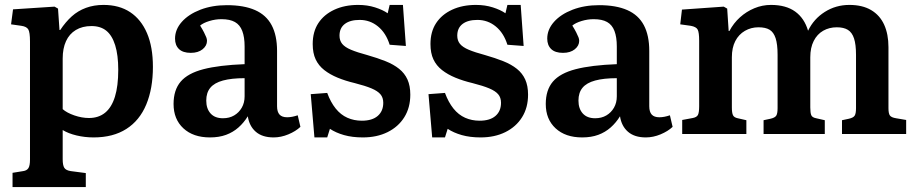

<svg xmlns="http://www.w3.org/2000/svg" viewBox="-20 -545 3732 781"><path d="M31 216V158L74 151Q89 149 95.5 139Q102 129 102 104V-376Q102 -414 95 -425.5Q88 -437 67 -440L25 -446L33 -507L202 -518L216 -510L222 -423H225Q247 -456 272 -478.5Q297 -501 329.5 -513Q362 -525 401 -525Q465 -525 509.5 -495.5Q554 -466 578 -410Q602 -354 602 -273Q602 -185 575 -120Q548 -55 494 -20.5Q440 14 361 14Q325 14 291.5 6Q258 -2 235 -16V103Q235 127 241.5 137.5Q248 148 268 151L329 159V216ZM342 -65Q381 -65 407.5 -86.5Q434 -108 447.5 -151.5Q461 -195 461 -261Q461 -321 448.5 -361Q436 -401 412.5 -420Q389 -439 352 -439Q315 -439 288.5 -423Q262 -407 248.5 -377.5Q235 -348 235 -307V-101Q252 -86 282.5 -75.5Q313 -65 342 -65Z M834 14Q766 14 726 -23Q686 -60 686 -122Q686 -179 715 -213Q744 -247 807.5 -263.5Q871 -280 975 -284V-356Q975 -394 965.5 -419Q956 -444 935.5 -455.5Q915 -467 881 -467Q856 -467 831.5 -459.5Q807 -452 794 -441Q804 -425 810 -413Q816 -401 819 -393.5Q822 -386 822 -379Q822 -359 804 -344.5Q786 -330 756 -330Q724 -330 708 -345.5Q692 -361 692 -388Q692 -425 719.5 -456Q747 -487 795 -505.5Q843 -524 903 -524Q972 -524 1017.5 -504Q1063 -484 1085 -442.5Q1107 -401 1107 -338V-113Q1107 -90 1117 -79Q1127 -68 1148 -68Q1158 -68 1168.5 -70Q1179 -72 1191 -76L1202 -29Q1183 -11 1153 1.5Q1123 14 1093 14Q1047 14 1020.5 -9Q994 -32 988 -72Q972 -46 950 -26.5Q928 -7 899.5 3.5Q871 14 834 14ZM887 -64Q913 -64 932.5 -75.5Q952 -87 963.5 -107Q975 -127 975 -153V-227Q922 -227 887 -217.5Q852 -208 835.5 -188Q819 -168 819 -136Q819 -103 836.5 -83.5Q854 -64 887 -64Z M1259 14 1244 -162 1311 -167Q1325 -129 1345.5 -103.5Q1366 -78 1393 -66Q1420 -54 1452 -54Q1494 -54 1516.5 -73.5Q1539 -93 1539 -127Q1539 -148 1527.5 -161.5Q1516 -175 1491 -185.5Q1466 -196 1423 -207Q1385 -216 1353.5 -229Q1322 -242 1299 -260Q1276 -278 1264 -303.5Q1252 -329 1252 -366Q1252 -416 1275 -451Q1298 -486 1340 -505.5Q1382 -525 1437 -525Q1474 -525 1505.5 -515Q1537 -505 1557 -491L1565 -525H1619L1631 -358L1565 -363Q1550 -411 1517.5 -437.5Q1485 -464 1443 -464Q1404 -464 1382.5 -447.5Q1361 -431 1361 -400Q1361 -380 1372 -366.5Q1383 -353 1408 -342.5Q1433 -332 1474 -321Q1516 -309 1548.5 -296Q1581 -283 1603.5 -265Q1626 -247 1637.5 -221.5Q1649 -196 1649 -160Q1649 -107 1624.5 -68Q1600 -29 1556.5 -7.5Q1513 14 1456 14Q1413 14 1379.5 4.5Q1346 -5 1322 -21L1311 14Z M1738 14 1723 -162 1790 -167Q1804 -129 1824.5 -103.5Q1845 -78 1872 -66Q1899 -54 1931 -54Q1973 -54 1995.5 -73.5Q2018 -93 2018 -127Q2018 -148 2006.5 -161.5Q1995 -175 1970 -185.5Q1945 -196 1902 -207Q1864 -216 1832.5 -229Q1801 -242 1778 -260Q1755 -278 1743 -303.5Q1731 -329 1731 -366Q1731 -416 1754 -451Q1777 -486 1819 -505.5Q1861 -525 1916 -525Q1953 -525 1984.5 -515Q2016 -505 2036 -491L2044 -525H2098L2110 -358L2044 -363Q2029 -411 1996.5 -437.5Q1964 -464 1922 -464Q1883 -464 1861.5 -447.5Q1840 -431 1840 -400Q1840 -380 1851 -366.5Q1862 -353 1887 -342.5Q1912 -332 1953 -321Q1995 -309 2027.5 -296Q2060 -283 2082.5 -265Q2105 -247 2116.5 -221.5Q2128 -196 2128 -160Q2128 -107 2103.5 -68Q2079 -29 2035.5 -7.5Q1992 14 1935 14Q1892 14 1858.5 4.5Q1825 -5 1801 -21L1790 14Z M2348 14Q2280 14 2240 -23Q2200 -60 2200 -122Q2200 -179 2229 -213Q2258 -247 2321.5 -263.5Q2385 -280 2489 -284V-356Q2489 -394 2479.5 -419Q2470 -444 2449.5 -455.5Q2429 -467 2395 -467Q2370 -467 2345.5 -459.5Q2321 -452 2308 -441Q2318 -425 2324 -413Q2330 -401 2333 -393.5Q2336 -386 2336 -379Q2336 -359 2318 -344.5Q2300 -330 2270 -330Q2238 -330 2222 -345.5Q2206 -361 2206 -388Q2206 -425 2233.5 -456Q2261 -487 2309 -505.5Q2357 -524 2417 -524Q2486 -524 2531.5 -504Q2577 -484 2599 -442.5Q2621 -401 2621 -338V-113Q2621 -90 2631 -79Q2641 -68 2662 -68Q2672 -68 2682.5 -70Q2693 -72 2705 -76L2716 -29Q2697 -11 2667 1.5Q2637 14 2607 14Q2561 14 2534.5 -9Q2508 -32 2502 -72Q2486 -46 2464 -26.5Q2442 -7 2413.5 3.5Q2385 14 2348 14ZM2401 -64Q2427 -64 2446.5 -75.5Q2466 -87 2477.5 -107Q2489 -127 2489 -153V-227Q2436 -227 2401 -217.5Q2366 -208 2349.5 -188Q2333 -168 2333 -136Q2333 -103 2350.5 -83.5Q2368 -64 2401 -64Z M2755 0V-57L2798 -65Q2814 -68 2819 -77.5Q2824 -87 2824 -113V-379Q2824 -413 2818 -424.5Q2812 -436 2790 -440L2747 -446L2754 -506L2924 -518L2938 -510L2944 -419H2947Q2964 -451 2990 -474.5Q3016 -498 3048.5 -511.5Q3081 -525 3116 -525Q3177 -525 3214.5 -498Q3252 -471 3267 -420Q3290 -468 3335 -496.5Q3380 -525 3435 -525Q3488 -525 3523.5 -504Q3559 -483 3576.5 -444.5Q3594 -406 3594 -353V-105Q3594 -83 3600 -75Q3606 -67 3625 -64L3666 -57V0H3405V-56L3433 -62Q3451 -66 3456.5 -74.5Q3462 -83 3462 -105V-322Q3462 -364 3454 -388.5Q3446 -413 3429 -423.5Q3412 -434 3384 -434Q3353 -434 3328.5 -420Q3304 -406 3290 -378.5Q3276 -351 3276 -312V-108Q3276 -86 3280 -76.5Q3284 -67 3300 -64L3335 -56V0H3086V-56L3114 -62Q3132 -66 3137.5 -74.5Q3143 -83 3143 -105V-322Q3143 -365 3135 -389.5Q3127 -414 3110.5 -424Q3094 -434 3065 -434Q3035 -434 3010 -419.5Q2985 -405 2971 -378Q2957 -351 2957 -312V-108Q2957 -86 2961.5 -76.5Q2966 -67 2981 -64L3016 -56V0Z"/></svg>

Font: Literata 18pt SemiBold
Style: Regular
Weight: 600
Designer: Latin by Veronika Burian and Jose Scaglione. Greek by Irene Vlachou. Cyrillic by Vera Evstafieva.
Foundry: TypeTogether
Version: Version 3.103;gftools[0.9.29]